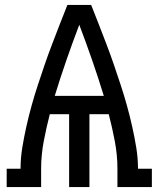

<svg xmlns="http://www.w3.org/2000/svg" viewBox="-20 -755 640 775"><path d="M7 0V-74H63Q63 -117 70 -159.5Q77 -202 86.5 -244.5Q96 -287 107.5 -328.5Q119 -370 132.5 -411Q146 -452 160 -493Q174 -534 189.5 -574.5Q205 -615 220.5 -655Q236 -695 252 -735H348Q364 -695 379.5 -655Q395 -615 410.5 -574.5Q426 -534 440 -493Q454 -452 467.5 -411Q481 -370 492.5 -328.5Q504 -287 513.5 -244.5Q523 -202 530 -159.5Q537 -117 537 -74H593V0H454V-74Q454 -129 443.5 -184.5Q433 -240 419 -294H341V0H259V-294H181Q167 -240 156.5 -184.5Q146 -129 146 -74V0ZM399 -368Q377 -440 352 -512Q327 -584 300 -655Q273 -584 248 -512Q223 -440 201 -368Z"/></svg>

Font: Iosevka Curly Slab Extended
Style: Regular
Weight: 400
Width: 7
Monospace: yes
Designer: Belleve Invis
Foundry: Belleve Invis
Version: Version 11.1.0; ttfautohint (v1.8.3)